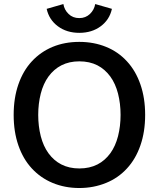

<svg xmlns="http://www.w3.org/2000/svg" viewBox="-20 -921 789 954"><path d="M294.9 -900.9Q299.8 -871.6 320.8 -851.6Q341.8 -831.1 374 -831.1Q405.3 -831.1 426.8 -851.6Q448.2 -872.1 453.1 -900.9L536.1 -877Q524.4 -823.2 480.5 -790.5Q436.5 -757.8 374 -757.8Q311.5 -757.8 267.6 -790.5Q223.6 -823.2 211.9 -877ZM71.3 -501.5Q94.7 -569.3 138.2 -616.2Q181.6 -663.1 241.2 -688Q301.3 -712.9 374 -712.9Q446.3 -712.9 507.3 -688Q567.4 -663.6 610.8 -616.2Q654.3 -569.3 677.7 -501.5Q701.2 -434.1 701.2 -350.1Q701.2 -266.1 677.7 -198.7Q654.3 -130.9 610.8 -84Q567.4 -36.6 507.3 -12.2Q445.3 13.2 374 13.2Q302.2 13.2 241.2 -12.2Q181.6 -37.1 138.2 -84Q94.7 -130.9 71.3 -198.7Q47.9 -266.1 47.9 -350.1Q47.9 -434.1 71.3 -501.5ZM182.6 -244.1Q195.3 -194.8 220.7 -159.7Q247.6 -123 284.7 -104Q323.7 -84 374 -84Q425.3 -84 464.4 -104Q501.5 -123 528.3 -159.7Q553.7 -194.8 566.4 -244.1Q579.1 -293.9 579.1 -350.1Q579.1 -406.2 566.4 -456.1Q553.7 -505.4 528.3 -540.5Q501.5 -577.1 464.4 -596.2Q425.3 -616.2 374 -616.2Q323.7 -616.2 284.7 -596.2Q247.6 -577.1 220.7 -540.5Q195.3 -505.4 182.6 -456.1Q169.9 -406.2 169.9 -350.1Q169.9 -293.9 182.6 -244.1Z"/></svg>

Font: Post Grotesk Medium
Style: Medium
Weight: 500
Version: Version 1.0